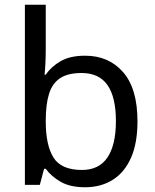

<svg xmlns="http://www.w3.org/2000/svg" viewBox="-20 -780 655 810"><path d="M173 -575Q173 -541 171.5 -511.5Q170 -482 168 -465H173Q196 -499 236 -522Q276 -545 339 -545Q439 -545 499.5 -475.5Q560 -406 560 -268Q560 -176 532.5 -114Q505 -52 455 -21Q405 10 339 10Q276 10 236 -13Q196 -36 173 -68H166L148 0H85V-760H173ZM324 -472Q267 -472 234 -450.5Q201 -429 187 -384.5Q173 -340 173 -271V-267Q173 -168 205.5 -115.5Q238 -63 326 -63Q398 -63 433.5 -116Q469 -169 469 -269Q469 -370 433.5 -421Q398 -472 324 -472Z"/></svg>

Font: ugurmukhi05
Style: Book
Weight: 400
Designer: Jelle Bosma - Monotype Design Team
Foundry: Monotype Imaging Inc.
Version: Version 2.003